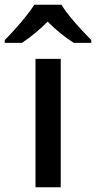

<svg xmlns="http://www.w3.org/2000/svg" viewBox="-66 -786 403 806"><path d="M189 0H83V-539H189ZM192 -766Q205 -744 227.5 -716.5Q250 -689 274.5 -662.5Q299 -636 317 -618V-606H244Q218 -622 189.5 -645Q161 -668 134 -695Q107 -668 79.5 -645.5Q52 -623 26 -606H-46V-618Q-27 -637 -3.5 -663Q20 -689 42 -716.5Q64 -744 78 -766Z"/></svg>

Font: Noto Sans Devanagari Medium
Style: Regular
Weight: 500
Version: Version 2.003